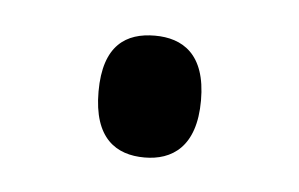

<svg xmlns="http://www.w3.org/2000/svg" viewBox="-26 -132 262 168"><g transform="rotate(5 105.0 -47.5)"><path d="M105 6C129 6 150 -7 150 -48C150 -89 129 -101 105 -101C80 -101 60 -89 60 -48C60 -7 80 6 105 6Z"/></g></svg>

Font: Noto Serif Khmer SemiCondensed Light
Style: Regular
Weight: 300
Width: 4
Designer: Danh Hong and the Monotype Design Team
Foundry: Monotype Imaging Inc.
Version: Version 2.004